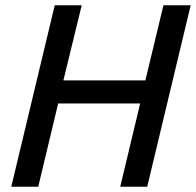

<svg xmlns="http://www.w3.org/2000/svg" viewBox="-20 -713 748 733"><path d="M23 0 189 -693H292L222 -406H535L604 -693H708L542 0H439L515 -318H202L126 0Z"/></svg>

Font: Ubuntu Sans Medium
Style: Italic
Weight: 500
Italic angle: -13.5°
Designer: Dalton Maag Ltd
Foundry: Dalton Maag Ltd
Version: Version 1.006